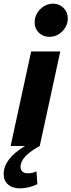

<svg xmlns="http://www.w3.org/2000/svg" viewBox="-52 -797 390 1048"><path d="M217 -596Q183 -596 160 -618.5Q137 -641 137 -675Q137 -702 151 -725.5Q165 -749 188 -763Q211 -777 237 -777Q271 -777 294.5 -754Q318 -731 318 -697Q318 -656 288 -626Q258 -596 217 -596ZM56 231Q16 231 -8 210Q-32 189 -32 153Q-32 70 84 0H6L118 -516H277L165 0Q113 28 86.5 56.5Q60 85 60 113Q60 130 70.5 139.5Q81 149 100 149Q114 149 126.5 146Q139 143 147 138L152 208Q133 218 107.5 224.5Q82 231 56 231Z"/></svg>

Font: Red Hat Text
Style: Italic
Weight: 300
Italic angle: -12°
Designer: Pentagram, MCKL
Foundry: Pentagram, MCKL
Version: Version 1.023